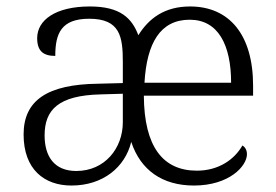

<svg xmlns="http://www.w3.org/2000/svg" viewBox="-20 -564 855 594"><path d="M201 10C299 10 367 -47 386 -125C415 -37 483 10 580 10C689 10 744 -50 744 -87C744 -101 737 -110 730 -114C705 -70 656 -36 589 -36C484 -36 426 -110 425 -268H763V-299C763 -457 689 -544 568 -544C490 -544 441 -508 408 -455C388 -508 352 -544 258 -544C152 -544 95 -502 95 -446C95 -406 114 -391 151 -391C151 -460 169 -506 256 -506C352 -506 360 -450 360 -372V-307L283 -305C127 -303 53 -254 53 -148C53 -40 117 10 201 10ZM695 -308H427C434 -431 476 -503 567 -503C655 -503 695 -425 695 -308ZM216 -35C148 -35 118 -80 118 -145C118 -224 160 -269 292 -272L360 -274V-186C360 -105 304 -35 216 -35Z"/></svg>

Font: Noto Serif Devanagari Light
Style: Regular
Weight: 300
Designer: Universal Thirst, Indian Type Foundry and the Monotype Design Team
Foundry: Monotype Imaging Inc.
Version: Version 2.004